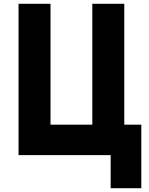

<svg xmlns="http://www.w3.org/2000/svg" viewBox="-20 -820 790 1015"><path d="M78 0V-800H247V-161H468V-800H637V-161H727V175H565V0Z"/></svg>

Font: Martian Mono SemiExpanded
Style: Bold
Weight: 700
Width: 6
Designer: Roman Shamin
Foundry: Evil Martians
Version: Version 1.000